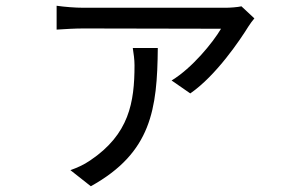

<svg xmlns="http://www.w3.org/2000/svg" viewBox="-20 -569 1040 668"><path d="M865 -505 820 -547C807 -544 780 -542 765 -542C717 -542 310 -542 271 -542C241 -542 205 -545 177 -549V-466C208 -468 241 -470 271 -470C310 -470 693 -469 749 -469C720 -420 648 -332 577 -289L642 -244C732 -306 816 -431 845 -478C850 -486 859 -498 865 -505ZM529 -402H442C445 -382 448 -362 448 -342C448 -212 429 -102 294 -11C271 5 247 15 225 23L296 79C507 -38 527 -189 529 -402Z"/></svg>

Font: Noto Sans KR
Style: Regular
Weight: 400
Designer: Ryoko NISHIZUKA 西塚涼子 (kana, bopomofo & ideographs); Paul D. Hunt (Latin, Greek & Cyrillic); Sandoll Communications 산돌커뮤니
Foundry: Adobe
Version: Version 2.004;hotconv 1.0.118;makeotfexe 2.5.65603